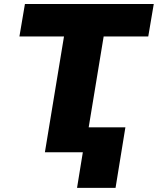

<svg xmlns="http://www.w3.org/2000/svg" viewBox="-20 -747 774 942"><path d="M75.3 -568.2 102.3 -727.3H734.4L707.4 -568.2H488.6L415.1 -122.2H595.2L546.9 174.7H358L386.4 0H200.3L294 -568.2Z"/></svg>

Font: Inter P Black
Style: Italic
Weight: 900
Italic angle: -9.40001°
Designer: Rasmus Andersson
Foundry: rsms
Version: Version 3.018;git-588b23468